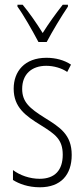

<svg xmlns="http://www.w3.org/2000/svg" viewBox="-20 -784 357 814"><path d="M143 -606H178C203 -653 239 -713 268 -756V-764H246C212 -720 188 -687 161 -644C135 -686 102 -733 76 -764H54V-756C79 -722 117 -655 143 -606ZM284 -127C284 -213 235 -244 169 -285C105 -325 74 -352 74 -407C74 -470 115 -505 176 -505C208 -505 242 -495 265 -479L281 -510C253 -529 216 -539 177 -539C84 -539 38 -481 38 -408C38 -329 88 -293 155 -252C214 -215 246 -193 246 -128C246 -63 213 -26 148 -26C106 -26 64 -41 35 -63V-21C60 -5 99 10 149 10C238 10 284 -43 284 -127Z"/></svg>

Font: Noto Sans Ethiopic ExtraCondensed ExtraLight
Style: Regular
Weight: 200
Width: 2
Designer: Monotype Design Team
Foundry: Monotype Imaging Inc.
Version: Version 2.102